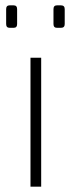

<svg xmlns="http://www.w3.org/2000/svg" viewBox="-20 -698 267 718"><path d="M134 -482V0H94V-482ZM208 -678Q222 -678 222 -664V-608Q222 -594 208 -594H193Q180 -594 180 -608V-664Q180 -678 193 -678ZM31 -678Q44 -678 44 -664V-608Q44 -594 31 -594H16Q3 -594 3 -608V-664Q3 -678 16 -678Z"/></svg>

Font: Exo 2 ExtraLight
Style: Regular
Weight: 250
Designer: Natanael Gama
Foundry: Natanael Gama
Version: Version 2.010